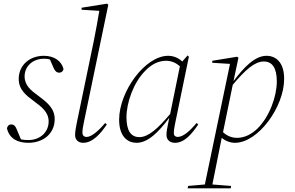

<svg xmlns="http://www.w3.org/2000/svg" viewBox="-20 -766 1607 1046"><path d="M134 12C216 12 278 -38 278 -117C278 -179 231 -212 189 -244C150 -272 114 -300 114 -350C114 -401 154 -446 220 -446C232 -446 242 -445 252 -442L272 -396C280 -377 290 -370 303 -370C315 -370 324 -378 326 -390C315 -434 275 -462 219 -462C140 -462 82 -410 82 -336C82 -276 124 -245 166 -214C206 -184 245 -156 245 -104C245 -47 200 -3 134 -3C119 -3 106 -4 94 -7L70 -64C64 -79 56 -88 41 -88C28 -88 19 -78 18 -66C31 -12 74 12 134 12Z M433 12C484 12 527 -36 562 -88L553 -96C516 -52 478 -20 452 -20C437 -20 429 -29 429 -43C429 -60 433 -81 437 -100L570 -740L563 -746L425 -724L424 -713L521 -707C512 -653 502 -598 491 -543L398 -95C393 -70 389 -46 389 -31C389 -3 408 12 433 12Z M669 -127C669 -206 707 -316 771 -380C802 -413 841 -435 885 -435C915 -435 941 -422 960 -405L907 -145C840 -66 789 -19 739 -19C693 -19 669 -55 669 -127ZM933 12C985 12 1025 -36 1060 -88L1051 -96C1014 -52 978 -20 948 -20C936 -20 927 -27 927 -40C927 -58 931 -79 935 -98L1009 -457L1002 -464L973 -431C952 -451 924 -462 896 -462C770 -462 629 -267 629 -114C629 -20 677 12 724 12C787 12 845 -48 902 -124C890 -64 887 -50 887 -31C887 -4 906 12 933 12Z M1417 -431C1464 -431 1488 -395 1488 -322C1488 -241 1448 -130 1383 -66C1351 -35 1313 -15 1271 -15C1240 -15 1214 -28 1195 -46L1248 -304C1315 -384 1367 -431 1417 -431ZM1260 12C1386 12 1528 -183 1528 -336C1528 -430 1480 -462 1432 -462C1369 -462 1310 -401 1252 -324L1279 -451L1272 -457L1137 -435L1136 -424L1233 -418L1096 239L1005 247L1002 260H1237L1239 247L1137 239C1152 163 1169 79 1188 -15C1208 2 1235 12 1260 12Z"/></svg>

Font: Source Serif 4 Display Light
Style: Italic
Weight: 300
Italic angle: -12°
Designer: Frank Grießhammer
Foundry: Adobe Systems Incorporated
Version: Version 4.004;hotconv 1.0.117;makeotfexe 2.5.65602